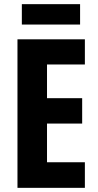

<svg xmlns="http://www.w3.org/2000/svg" viewBox="-20 -903 470 923"><path d="M365 -883H85V-785H365ZM388 0V-123H206V-309H375V-431H206V-593H388V-714H64V0Z"/></svg>

Font: Noto Sans Oriya ExtCond Bold
Style: Bold
Weight: 700
Width: 2
Designer: Amélie Bonet and Sol Matas
Foundry: Google LLC
Version: Version 2.006